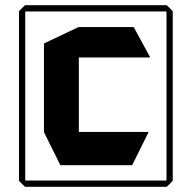

<svg xmlns="http://www.w3.org/2000/svg" viewBox="-20 -673 737 738"><path d="M212 -38 149 -165V-166H551V-165L488 -38ZM76 45 53 22V-629H77V45ZM77 45V21H644V22L621 45ZM149 -166V-506L282 -569H283V-166ZM283 -452V-569H494L557 -453V-452ZM53 -629V-630L76 -653H620V-629ZM620 21V-653H621L644 -630V21Z"/></svg>

Font: Foldit SemiBold
Style: Regular
Weight: 600
Version: Version 1.003